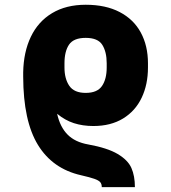

<svg xmlns="http://www.w3.org/2000/svg" viewBox="-20 -557 717 804"><path d="M319.3 176.8Q200.2 149.9 138.9 49.8Q77.6 -50.3 77.1 -235.8V-237.3V-253.9Q78.6 -338.9 109.1 -402.8Q139.6 -466.8 198.2 -502Q256.8 -537.1 338.9 -537.1Q422.4 -537.1 481 -506.6Q539.6 -476.1 569.6 -420.7Q599.6 -365.2 599.6 -292V-274.4Q599.6 -203.1 573.2 -147.7Q546.9 -92.3 495.4 -60.8Q443.8 -29.3 371.1 -29.3Q326.2 -29.3 289.3 -41.3Q252.4 -53.2 219.2 -80.6Q231.4 -25.4 262.7 6.3Q293.9 38.1 349.6 47.9Q430.2 62.5 472.9 87.9Q515.6 113.3 530.3 146.5Q544.9 179.7 544.9 226.6H406.2Q406.2 213.4 399.7 205.8Q393.1 198.2 375.2 191.9Q357.4 185.5 319.3 176.8ZM426.8 -274.4V-292Q426.8 -339.8 408.4 -369.1Q390.1 -398.4 338.9 -398.4Q288.6 -398.4 269.3 -370.4Q250 -342.3 250 -292V-274.4Q250 -227.1 270.3 -197.5Q290.5 -168 338.9 -168Q387.2 -168 407 -196.8Q426.8 -225.6 426.8 -274.4Z"/></svg>

Font: Pretendard JP Black
Style: Regular
Weight: 900
Designer: Base glyphs from Inter by Rasmus Andersson; Hangeul glyphs from Noto Sans CJK(Source Han Sans) by Jang Soo-young and Kan
Foundry: Kil Hyung-jin
Version: Version 1.309